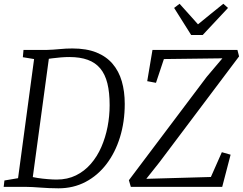

<svg xmlns="http://www.w3.org/2000/svg" viewBox="-21 -1014 1318 1042"><path d="M106.5 -743H232Q267.5 -744 302.5 -747.5Q337.5 -751 372 -751Q448 -751 501.8 -729.5Q555.5 -708 589.8 -668Q624 -628 640 -572.8Q656 -517.5 656 -450Q656 -353 630.2 -269.5Q604.5 -186 557 -123.8Q509.5 -61.5 443.5 -26.8Q377.5 8 296.5 8Q268.5 8 244.2 6.8Q220 5.5 198 4Q176 2.5 155.5 1.2Q135 0 114 0H-1L3 -34.5L77 -47L164 -693.5L103 -703.5ZM152 -16.5 137 -58Q155.5 -52.5 182.8 -48.2Q210 -44 238 -41.8Q266 -39.5 286.5 -39.5Q345 -39.5 391.2 -62.2Q437.5 -85 472 -124.8Q506.5 -164.5 529 -216.2Q551.5 -268 562.8 -326Q574 -384 574 -443Q574 -512 561.8 -561.5Q549.5 -611 523.2 -642.5Q497 -674 455.5 -689.2Q414 -704.5 355 -704.5Q334 -704.5 309 -702.5Q284 -700.5 262 -697.5Q240 -694.5 227 -692.5L249 -731.5ZM689 0 678.5 -36 1100.5 -596.5 1186 -697.5 868.5 -693.5 825.5 -564.5 778 -573.5 806.5 -743H1267.5L1276.5 -708L844 -133L773 -43.5L1123.5 -53.5L1183 -188L1230.5 -174.5L1185 0ZM1016.5 -824 924 -971 953.5 -993.5Q978.5 -966 1003.5 -938Q1028.5 -910 1053.5 -882Q1087.5 -910 1122 -937.8Q1156.5 -965.5 1191 -993.5L1216.5 -971L1079 -824Z"/></svg>

Font: Merriweather 20pt Light
Style: Italic
Weight: 300
Italic angle: -7.8°
Version: Version 2.101